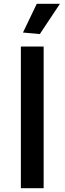

<svg xmlns="http://www.w3.org/2000/svg" viewBox="-20 -983 337 1003"><path d="M89 -740H208V0H89ZM100 -813 172 -963H293L188 -805Z"/></svg>

Font: Encode Sans Wide
Style: Medium
Weight: 500
Designer: Pablo Impallari, Andres Torresi
Foundry: Pablo Impallari, Andres Torresi
Version: Version 1.000; ttfautohint (v1.00) -l 8 -r 50 -G 200 -x 14 -